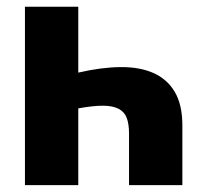

<svg xmlns="http://www.w3.org/2000/svg" viewBox="-20 -538 574 558"><path d="M207.5 -327Q274.5 -342.5 330.2 -343Q386 -343.5 426 -325.8Q466 -308 488 -270.8Q510 -233.5 510 -173.5V0H355V-150Q355 -177 348.5 -194.8Q342 -212.5 325.2 -221.5Q308.5 -230.5 280 -230.8Q251.5 -231 207.5 -223V0H52.5V-518.5H207.5Z"/></svg>

Font: Lato ExtraBold
Style: Regular
Weight: 800
Designer: Lukasz Dziedzic with Adam Twardoch and Botio Nikoltchev
Foundry: tyPoland Lukasz Dziedzic
Version: Version 2.015; 2015-08-06; http://www.latofonts.com/